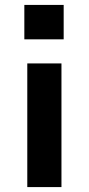

<svg xmlns="http://www.w3.org/2000/svg" viewBox="-20 -761 361 781"><path d="M79 -601V-741H239V-601ZM91 0V-503H230V0Z"/></svg>

Font: Nunito Sans 6pt
Style: Bold
Weight: 700
Version: Version 3.101;gftools[0.9.27]